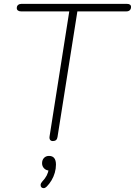

<svg xmlns="http://www.w3.org/2000/svg" viewBox="-20 -725 699 995"><path d="M254 6Q244 6 239.5 -0.5Q235 -7 237 -19L339 -666H89Q79 -666 73 -670.5Q67 -675 67 -683Q67 -694 74 -699.5Q81 -705 91 -705H637Q648 -705 653.5 -701Q659 -697 659 -689Q659 -678 652.5 -672Q646 -666 635 -666H381L278 -15Q275 6 254 6ZM222 242Q214 250 206.5 250Q199 250 194.5 245.5Q190 241 190.5 233Q191 225 198 217Q214 200 222 184.5Q230 169 233 150L238 159Q220 159 209 148Q198 137 198 121Q198 104 208 93.5Q218 83 234 83Q270 83 270 128Q270 149 264 170Q258 191 247 209.5Q236 228 222 242Z"/></svg>

Font: Nunito Variable Extra Light
Style: Italic
Weight: 200
Italic angle: -9°
Designer: Vernon Adams
Foundry: Vernon Adams
Version: Version 3.602